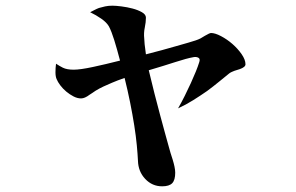

<svg xmlns="http://www.w3.org/2000/svg" viewBox="-20 -602 1040 675"><path d="M297 -559Q305 -563 312.5 -567Q320 -571 328 -574Q338 -577 349.5 -579.5Q361 -582 375 -582Q387 -582 407 -579.5Q427 -577 446 -572Q465 -567 479 -559Q493 -551 493 -540Q493 -532 492 -523.5Q491 -515 489 -505Q487 -496 486.5 -486Q486 -476 487 -468Q487 -453 493 -411Q521 -418 548.5 -425.5Q576 -433 600 -440Q624 -447 642 -452Q660 -457 668 -460Q677 -463 685 -467L700 -476Q717 -486 722 -486Q736 -486 757 -475Q778 -464 797 -447.5Q816 -431 829.5 -411.5Q843 -392 843 -376Q843 -366 823 -359Q818 -357 813.5 -356Q809 -355 804 -353Q799 -351 794.5 -349Q790 -347 786 -344Q771 -332 751 -315.5Q731 -299 708 -282Q685 -266 659.5 -250Q634 -234 606 -221Q618 -242 629.5 -265Q641 -288 651 -310Q661 -332 668.5 -350.5Q676 -369 680 -382Q685 -395 677.5 -399Q670 -403 660 -401Q637 -397 597 -384Q557 -371 503 -355Q513 -313 523 -273.5Q533 -234 542.5 -199Q552 -164 560 -134.5Q568 -105 574 -84Q576 -76 579.5 -64.5Q583 -53 587 -41Q591 -28 593.5 -16Q596 -4 596 5Q596 31 585.5 42Q575 53 550 53Q515 53 490.5 27Q466 1 465 -37Q464 -59 461 -91Q458 -123 452 -161Q446 -199 437.5 -241.5Q429 -284 418 -328Q392 -319 373.5 -311Q355 -303 344 -298Q329 -291 316 -283Q310 -279 305 -275.5Q300 -272 295 -269Q278 -256 265 -256Q252 -256 238.5 -263Q225 -270 213 -280Q201 -290 192 -302Q183 -314 179 -324Q175 -333 175 -348Q175 -363 177 -378Q183 -374 189 -370.5Q195 -367 201 -364Q215 -357 239 -357Q262 -357 306.5 -366.5Q351 -376 402 -389Q391 -431 381.5 -461.5Q372 -492 363 -509Q355 -523 336.5 -536Q318 -549 297 -559Z"/></svg>

Font: XinYuGongZhangJiaSongA
Style: Regular
Weight: 900
Designer: XinYuGong
Foundry: Adobe Systems Incorporated
Version: Version 1.00